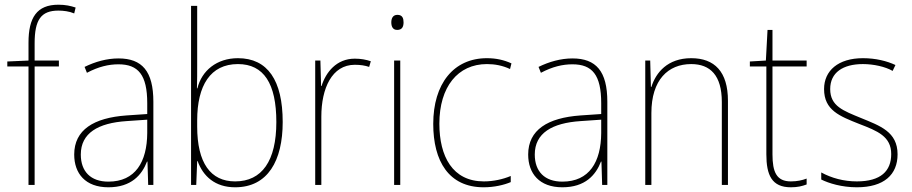

<svg xmlns="http://www.w3.org/2000/svg" viewBox="-20 -785 3872 815"><path d="M230 -503V-528H127V-601C127 -701 154 -740 228 -740C249 -740 274 -737 295 -728L301 -753C280 -760 258 -765 228 -765C136 -765 101 -710 101 -604V-528L11 -524V-503H101V0H127V-503Z M483 -537C433 -537 384 -523 339 -501L349 -476C398 -502 441 -512 483 -512C567 -512 605 -467 605 -347V-301L517 -295C378 -285 295 -234 295 -129C295 -49 342 10 440 10C537 10 582 -42 604 -99H606L609 0H631V-353C631 -483 583 -537 483 -537ZM518 -271 605 -277V-220C604 -98 555 -14 440 -14C365 -14 323 -57 323 -129C323 -220 396 -263 518 -271Z M817 -509V-760H791V0H813L817 -101H819C842 -37 893 10 978 10C1117 10 1180 -103 1180 -267C1180 -444 1116 -538 990 -538C900 -538 836 -485 818 -410H816C817 -438 817 -481 817 -509ZM990 -513C1100 -513 1153 -430 1153 -267C1153 -102 1092 -15 978 -15C874 -15 817 -93 817 -248V-274C817 -422 873 -513 990 -513Z M1486 -536C1408 -536 1363 -478 1345 -420H1343L1340 -528H1318V0H1344V-290C1344 -410 1389 -510 1486 -510C1510 -510 1529 -507 1547 -501L1554 -525C1534 -532 1511 -536 1486 -536Z M1667 -722C1647 -722 1641 -706 1641 -690C1641 -673 1647 -658 1666 -658C1687 -658 1693 -672 1693 -690C1693 -706 1689 -722 1667 -722ZM1679 -528H1653V0H1679Z M2033 10C2078 10 2120 0 2148 -12V-38C2115 -24 2074 -15 2034 -15C1901 -15 1845 -121 1845 -260C1845 -416 1923 -513 2047 -513C2080 -513 2113 -507 2145 -492L2151 -516C2120 -530 2087 -538 2047 -538C1905 -538 1819 -429 1819 -259C1819 -101 1885 10 2033 10Z M2410 -537C2360 -537 2311 -523 2266 -501L2276 -476C2325 -502 2368 -512 2410 -512C2494 -512 2532 -467 2532 -347V-301L2444 -295C2305 -285 2222 -234 2222 -129C2222 -49 2269 10 2367 10C2464 10 2509 -42 2531 -99H2533L2536 0H2558V-353C2558 -483 2510 -537 2410 -537ZM2445 -271 2532 -277V-220C2531 -98 2482 -14 2367 -14C2292 -14 2250 -57 2250 -129C2250 -220 2323 -263 2445 -271Z M2914 -538C2814 -538 2764 -477 2745 -416H2743L2740 -528H2719V0H2745V-305C2745 -446 2816 -513 2914 -513C2995 -513 3044 -465 3044 -352V0H3070V-357C3070 -481 3013 -538 2914 -538Z M3337 -15C3276 -15 3259 -55 3259 -130V-503H3404V-528H3259V-658H3238L3231 -528L3163 -524V-503H3233V-130C3233 -42 3256 10 3337 10C3366 10 3385 5 3404 -2V-27C3386 -20 3364 -15 3337 -15Z M3790 -130C3790 -226 3715 -251 3635 -284C3560 -315 3504 -334 3504 -407C3504 -477 3558 -513 3643 -513C3688 -513 3738 -502 3769 -484L3781 -509C3745 -526 3697 -538 3643 -538C3538 -538 3478 -485 3478 -407C3478 -317 3544 -292 3627 -259C3705 -229 3763 -206 3763 -131C3763 -59 3719 -15 3617 -15C3562 -15 3510 -29 3466 -53V-23C3498 -7 3553 10 3617 10C3733 10 3790 -44 3790 -130Z"/></svg>

Font: Noto Sans Malayalam SemiCondensed Thin
Style: Regular
Weight: 100
Width: 4
Designer: Jelle Bosma - Monotype Design Team
Foundry: Monotype Imaging Inc.
Version: Version 2.104